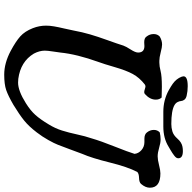

<svg xmlns="http://www.w3.org/2000/svg" viewBox="-20 -870 893 892"><g transform="rotate(90 426.0 -423.5)"><path d="M681.6 -827.1Q714.8 -827.1 714.8 -805.7Q714.8 -800.8 711.9 -796.4Q709 -792 702.6 -787.1Q696.3 -782.2 690.4 -778.3Q684.6 -774.4 675.3 -769Q666 -763.7 661.1 -760.7Q622.1 -736.3 567.4 -736.3Q562.5 -736.3 551.3 -736.3Q540 -736.3 533.2 -736.3Q528.3 -736.3 522 -736.3Q515.6 -736.3 509.8 -736.3Q503.9 -736.3 499 -736.3Q444.3 -736.3 398.4 -761.7Q380.9 -771.5 369.1 -779.8Q357.4 -788.1 349.1 -798.3Q340.8 -808.6 335.9 -821.3L334 -830.1Q334 -849.6 379.9 -849.6Q403.3 -849.6 423.8 -844.7Q436.5 -841.8 442.4 -834.5Q448.2 -827.1 448.7 -819.3Q449.2 -811.5 453.6 -802.7Q458 -793.9 467.8 -788.1Q493.2 -773.4 555.7 -773.4Q573.2 -773.4 589.8 -778.3Q607.4 -783.2 624 -802.2Q640.6 -821.3 661.1 -825.2Q670.9 -827.1 681.6 -827.1ZM223.6 -619.1Q223.6 -648.4 193.4 -648.4Q190.4 -648.4 184.6 -647.9Q178.7 -647.5 175.8 -647.5Q156.2 -647.5 149.4 -658.2Q137.7 -672.9 137.7 -691.4Q137.7 -709 149.4 -719.7Q168 -730.5 186.5 -730.5Q198.2 -730.5 222.7 -724.1Q247.1 -717.8 261.7 -717.8H270.5Q287.1 -717.8 309.6 -723.6Q332 -729.5 382.8 -729.5Q413.1 -729.5 432.6 -728.5Q442.4 -717.8 442.4 -701.2Q442.4 -673.8 416 -650.4Q412.1 -647.5 407.2 -647.5Q402.3 -647.5 393.6 -650.4Q384.8 -653.3 380.9 -653.3Q377 -653.3 372.1 -650.4Q339.8 -625 323.2 -594.2Q306.6 -563.5 291.5 -511.2Q276.4 -459 267.6 -435.5Q231.4 -335 223.6 -257.8Q222.7 -250 218.8 -224.1Q214.8 -198.2 214.8 -185.5Q214.8 -161.1 228.5 -134.8Q265.6 -73.2 345.7 -62.5Q351.6 -61.5 363.3 -61.5Q401.4 -61.5 459 -97.7Q493.2 -119.1 513.7 -142.1Q534.2 -165 557.6 -204.1Q576.2 -234.4 585.9 -265.6Q595.7 -296.9 604 -335.4Q612.3 -374 622.1 -402.3Q634.8 -446.3 660.2 -509.8Q685.5 -573.2 694.3 -602.5Q692.4 -621.1 676.8 -634.8Q661.1 -648.4 639.6 -648.4H624Q603.5 -648.4 594.7 -660.2Q583 -674.8 583 -692.4Q583 -709 594.7 -719.7Q611.3 -723.6 627 -723.6Q643.6 -723.6 666 -716.8Q688.5 -710 706.1 -710Q721.7 -710 746.1 -716.3Q770.5 -722.7 785.2 -722.7Q851.6 -722.7 851.6 -673.8Q851.6 -653.3 834 -632.8Q826.2 -624 806.2 -623.5Q786.1 -623 778.3 -615.2Q754.9 -570.3 734.4 -487.3Q713.9 -404.3 694.3 -359.4Q687.5 -340.8 673.3 -302.7Q659.2 -264.6 652.3 -247.1Q645.5 -229.5 629.9 -201.7Q614.3 -173.8 594.7 -148.4Q566.4 -111.3 539.1 -89.4Q511.7 -67.4 466.8 -40Q424.8 -15.6 397.9 -6.3Q371.1 2.9 326.2 2.9Q272.5 2.9 215.8 -27.3Q171.9 -50.8 148.4 -71.8Q125 -92.8 110.4 -129.9Q98.6 -160.2 98.6 -191.4Q98.6 -209 102.1 -229Q105.5 -249 111.8 -275.4Q118.2 -301.8 121.1 -318.4Q128.9 -360.4 139.2 -395.5Q149.4 -430.7 166 -476.6Q182.6 -522.5 191.4 -550.8Q195.3 -562.5 209.5 -584.5Q223.6 -606.4 223.6 -619.1Z"/></g></svg>

Font: Essays1743
Style: Italic
Weight: 500
Italic angle: -10°
Designer: Based on the typeface in a 1743 English translation of the essays of Montaigne.  PostScript/TrueType font designed by Jo
Version: Version 002.100